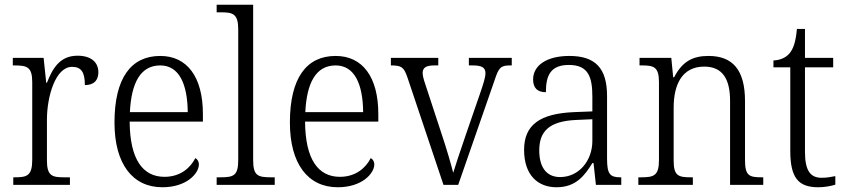

<svg xmlns="http://www.w3.org/2000/svg" viewBox="-20 -780 3566 810"><path d="M36 0H275V-32H250C200 -32 178 -38 178 -103V-275C178 -373 214 -498 284 -498C324 -498 338 -474 338 -421C379 -421 395 -444 395 -475C395 -517 365 -545 307 -545C231 -545 201 -489 178 -431H175L164 -536H34V-504H41C95 -504 116 -497 116 -433V-106C116 -39 94 -32 44 -32H36Z M665 10C768 10 819 -49 819 -86C819 -100 812 -109 804 -113C783 -71 740 -34 674 -34C582 -34 528 -108 527 -267H836V-299C836 -456 769 -544 656 -544C533 -544 463 -451 463 -263C463 -89 539 10 665 10ZM772 -307H528C534 -431 573 -504 656 -504C736 -504 771 -425 772 -307Z M894 0H1139V-32H1124C1067 -32 1048 -39 1048 -105V-760H894V-728H914C963 -728 985 -721 985 -656V-105C985 -39 966 -32 910 -32H894Z M1405 10C1508 10 1559 -49 1559 -86C1559 -100 1552 -109 1544 -113C1523 -71 1480 -34 1414 -34C1322 -34 1268 -108 1267 -267H1576V-299C1576 -456 1509 -544 1396 -544C1273 -544 1203 -451 1203 -263C1203 -89 1279 10 1405 10ZM1512 -307H1268C1274 -431 1313 -504 1396 -504C1476 -504 1511 -425 1512 -307Z M1699 -453 1851 0H1913L2066 -440C2084 -495 2092 -504 2132 -504H2139V-536H1958V-504H1975C2014 -504 2028 -494 2028 -471C2028 -453 2019 -426 2004 -382L1944 -208C1919 -136 1900 -77 1892 -51C1883 -87 1862 -159 1844 -212L1780 -407C1772 -430 1763 -457 1763 -471C1763 -494 1776 -504 1813 -504H1829V-536H1629V-504C1674 -504 1684 -497 1699 -453Z M2328 10C2410 10 2447 -40 2479 -92H2484L2494 0H2601V-32H2597C2553 -32 2541 -46 2541 -111V-375C2541 -493 2491 -544 2382 -544C2285 -544 2229 -503 2229 -445C2229 -408 2248 -391 2283 -391C2283 -462 2303 -506 2380 -506C2463 -506 2479 -454 2479 -372V-310L2402 -307C2259 -301 2191 -254 2191 -148C2191 -40 2250 10 2328 10ZM2343 -33C2282 -33 2255 -79 2255 -145C2255 -224 2294 -269 2412 -274L2479 -277V-185C2479 -103 2423 -33 2343 -33Z M2673 0H2903V-32H2895C2842 -32 2822 -38 2822 -102V-326C2822 -421 2856 -499 2951 -499C3031 -499 3060 -443 3060 -354V0H3200V-32H3193C3140 -32 3123 -39 3123 -105V-354C3123 -485 3071 -544 2969 -544C2904 -544 2859 -522 2824 -454H2820L2812 -536H2678V-504H2689C2739 -504 2760 -497 2760 -433V-105C2760 -39 2739 -32 2685 -32H2673Z M3432 10C3458 10 3486 5 3504 -1V-37C3484 -33 3468 -30 3446 -30C3399 -30 3376 -60 3376 -139V-496H3495V-536H3376V-658H3342C3337 -603 3327 -573 3309 -553C3293 -535 3269 -526 3243 -525V-496H3314V-143C3314 -29 3349 10 3432 10Z"/></svg>

Font: Noto Serif Georgian SemiCondensed Light
Style: Regular
Weight: 300
Width: 4
Designer: Monotype Design Team, Akaki Razmadze
Foundry: Google LLC
Version: Version 2.003